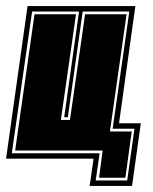

<svg xmlns="http://www.w3.org/2000/svg" viewBox="-48 -524 504 634"><path d="M248 90 261 0H-28L43 -504H399L345 -117H417L388 90ZM268 72H372L396 -99H324L379 -486H225L176 -137H164L213 -486H58L-9 -18H281ZM279 63 291 -27H2L66 -477H203L153 -128H183L233 -477H370L315 -90H387L366 63Z"/></svg>

Font: Alumni Sans Collegiate One SC
Style: Italic
Weight: 400
Italic angle: -8°
Designer: Robert E. Leuschke
Foundry: Robert E. Leuschke
Version: Version 1.100